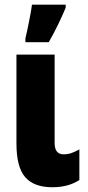

<svg xmlns="http://www.w3.org/2000/svg" viewBox="-20 -785 373 815"><path d="M211.9 -553.2V-178.2Q211.9 -129.9 250 -129.9Q268.1 -129.9 283.2 -135.3Q298.3 -140.6 316.9 -150.9V-21Q270.5 9.8 202.1 9.8Q124 9.8 86.9 -33Q49.8 -75.7 49.8 -175.8V-553.2ZM87.9 -606V-622.1Q90.3 -631.3 94.5 -651.1Q98.6 -670.9 103.3 -693.6Q107.9 -716.3 111.3 -736.1Q114.7 -755.9 115.7 -765.1H258.8V-752Q243.7 -716.3 225.8 -679.4Q208 -642.6 187 -606Z"/></svg>

Font: Open Sans Condensed ExtraBold
Style: Regular
Weight: 800
Width: 3
Designer: Monotype Design Team
Foundry: Monotype Imaging Inc.
Version: Version 3.000; ttfautohint (v1.8.4)